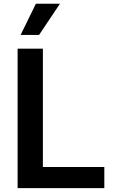

<svg xmlns="http://www.w3.org/2000/svg" viewBox="-20 -981 606 1001"><path d="M87.4 -798.8 167 -961.4H292.5L183.6 -798.8ZM71.8 0V-727.1H203.6V-110.4H523.9V0Z"/></svg>

Font: Interop SemBd
Style: Regular
Weight: 600
Designer: Rasmus Andersson, Google, Jang Haemin
Foundry: jhaemin
Version: Version 1.007